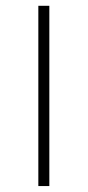

<svg xmlns="http://www.w3.org/2000/svg" viewBox="-20 -626 295 646"><path d="M109 0V-606.5H146V0Z"/></svg>

Font: Karla ExtraLight
Style: Regular
Weight: 250
Designer: Jonathan Pinhorn
Version: Version 2.004;gftools[0.9.33]